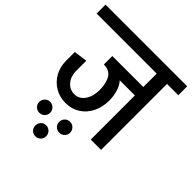

<svg xmlns="http://www.w3.org/2000/svg" viewBox="-265 -786 1157 1157"><g transform="rotate(45 313.0 -208.0)"><path d="M661 -562H565V0H477V-376H348Q378 -343 387 -285Q390 -266 390 -246Q390 -190 368 -145Q346 -100 306 -74Q266 -48 214 -48H213Q163 -48 122.5 -72Q82 -96 59 -137.5Q36 -179 36 -230V-305L122 -317V-231Q122 -184 148 -153.5Q174 -123 213 -123Q254 -123 279 -158.5Q304 -194 304 -250Q304 -261 302 -283Q294 -334 272 -355Q250 -376 213 -376V-448H477V-562H-35V-638H661ZM190 59Q190 78 176.5 91.5Q163 105 143 105Q124 105 110.5 92Q97 79 97 59Q97 39 110.5 25.5Q124 12 143 12Q163 12 176.5 26Q190 40 190 59ZM360 59Q360 78 346.5 91.5Q333 105 313 105Q294 105 280.5 92Q267 79 267 59Q267 39 280.5 25.5Q294 12 313 12Q333 12 346.5 26Q360 40 360 59ZM273 176Q273 196 259.5 209Q246 222 226 222Q207 222 194 209Q181 196 181 176Q181 156 194 142.5Q207 129 226 129Q246 129 259.5 142.5Q273 156 273 176Z"/></g></svg>

Font: Akshar
Style: Regular
Weight: 400
Designer: Tall Chai
Foundry: Tall Chai
Version: Version 1.000